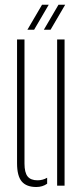

<svg xmlns="http://www.w3.org/2000/svg" viewBox="-20 -762 344 788"><path d="M50 -92V-600H80.5V-91Q80.5 -54 93.2 -38Q106 -22 134 -22Q155.5 -22 173.5 -32.5V-8Q154.5 5.5 129 5.5Q88.5 5.5 69.2 -17.2Q50 -40 50 -92ZM214.5 0V-600H245V0ZM92.5 -640 152.5 -742.5H180L120 -640ZM160 -640 220 -742.5H247.5L187.5 -640Z"/></svg>

Font: Big Shoulders Stencil Display Thin ExtraLight
Style: Regular
Weight: 250
Version: Version 2.001